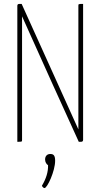

<svg xmlns="http://www.w3.org/2000/svg" viewBox="-20 -720 510 975"><path d="M378 -450V-63L218 -417L90 -700H78C71 -700 68 -697 68 -690V0C92 0 92 0 92 -10V-257V-637L249 -288L380 0H392C398 0 402 -3 402 -10V-700C378 -700 378 -700 378 -690ZM235 62C219 62 209 73 209 90C209 103 216 114 224 119C225 152 215 186 193 223C194 228 201 235 206 235C220 235 260 149 260 96C260 67 250 62 235 62Z"/></svg>

Font: Yanone Kaffeesatz Extra Light
Style: Regular
Weight: 200
Designer: Yanone (Cyrillic: Daniel Pouzeot & Huerta Tipografica)
Foundry: Yanone
Version: Version 1.100;PS 001.100;hotconv 1.0.70;makeotf.lib2.5.58329